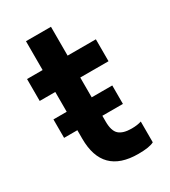

<svg xmlns="http://www.w3.org/2000/svg" viewBox="-172 -766 766 865"><g transform="rotate(-30 210.5 -333.5)"><path d="M289 13Q104 13 104 -173V-217H35V-313H104V-416H23V-530H104V-680H234V-530H381V-416H234V-313H341V-217H234V-187Q234 -138 255 -119.5Q276 -101 320 -101Q350 -101 371 -108V0Q348 13 289 13Z"/></g></svg>

Font: Tanohe Sans SemiBold
Style: Regular
Weight: 600
Designer: Village Type and Design LLC & Cristiano Sobral
Foundry: Cooper Hewitt Smithsonian Design Museum
Version: Version 1.00;September 29, 2021;FontCreator 13.0.0.2655 64-b